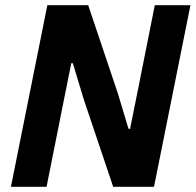

<svg xmlns="http://www.w3.org/2000/svg" viewBox="-20 -718 752 738"><path d="M415 0 302 -336 260 -475H254L226 -336L159 0H22L162 -698H319L432 -362L474 -223H480L508 -362L575 -698H712L572 0Z"/></svg>

Font: IBM Plex Sans Var
Style: Italic
Weight: 400
Italic angle: -11.31°
Designer: Mike Abbink, Paul van der Laan, Pieter van Rosmalen
Foundry: Bold Monday
Version: Version 1.001